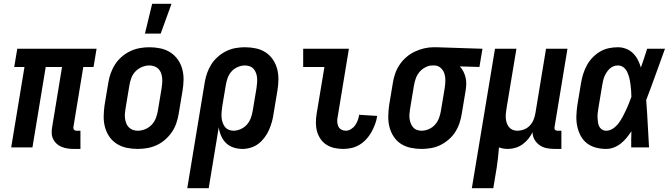

<svg xmlns="http://www.w3.org/2000/svg" viewBox="-20 -777 3540 1012"><path d="M404 8H368Q351 8 335 5.5Q319 3 304.5 -3Q290 -9 278.5 -19.5Q267 -30 260 -44.5Q253 -59 252.5 -75.5Q252 -92 255 -108L307 -424H221L151 0H39L109 -424H55L71 -520H489L473 -424H419L367 -108Q366 -104 367 -100Q368 -96 370.5 -93Q373 -90 376.5 -89Q380 -88 384 -88H404Z M706 8Q676 8 647.5 2Q619 -4 595.5 -19Q572 -34 556.5 -56.5Q541 -79 533.5 -106.5Q526 -134 526.5 -163.5Q527 -193 531 -222L551 -342Q555 -367 564 -392Q573 -417 587.5 -439Q602 -461 623 -479Q644 -497 668 -508Q692 -519 717 -523.5Q742 -528 767 -528Q797 -528 825.5 -522Q854 -516 877.5 -501Q901 -486 917 -463.5Q933 -441 940.5 -413.5Q948 -386 947.5 -356.5Q947 -327 942 -298L922 -178Q918 -153 909.5 -128Q901 -103 886 -81Q871 -59 850.5 -41Q830 -23 806 -12Q782 -1 756.5 3.5Q731 8 706 8ZM706 -88Q725 -88 745 -96Q765 -104 779.5 -119.5Q794 -135 801.5 -154.5Q809 -174 812 -193L832 -313Q834 -327 835 -340.5Q836 -354 834.5 -367.5Q833 -381 828.5 -393Q824 -405 815 -414Q806 -423 793.5 -427.5Q781 -432 767 -432Q748 -432 728.5 -424Q709 -416 694 -400.5Q679 -385 672 -365.5Q665 -346 662 -327L642 -207Q640 -193 638.5 -179.5Q637 -166 639 -152.5Q641 -139 645.5 -127Q650 -115 659 -106Q668 -97 680 -92.5Q692 -88 706 -88ZM744 -600 782 -757H884L827 -600Z M967 215 1059 -342Q1063 -367 1071.5 -391.5Q1080 -416 1094 -438Q1108 -460 1128.5 -478Q1149 -496 1172.5 -507.5Q1196 -519 1221 -523.5Q1246 -528 1271 -528Q1300 -528 1328.5 -522Q1357 -516 1380 -501Q1403 -486 1418.5 -463Q1434 -440 1441 -413Q1448 -386 1447.5 -356.5Q1447 -327 1442 -298L1422 -178Q1419 -156 1413 -134.5Q1407 -113 1398 -92.5Q1389 -72 1375 -53Q1361 -34 1343 -20Q1325 -6 1302.5 1Q1280 8 1259 8Q1234 8 1211 0.5Q1188 -7 1171.5 -23Q1155 -39 1145.5 -61Q1136 -83 1133 -106L1080 215ZM1210 -88Q1229 -88 1248.5 -96.5Q1268 -105 1281.5 -120.5Q1295 -136 1302 -155Q1309 -174 1312 -193L1332 -313Q1334 -327 1335 -340.5Q1336 -354 1335 -367Q1334 -380 1329.5 -392Q1325 -404 1317 -413.5Q1309 -423 1296.5 -427.5Q1284 -432 1271 -432Q1252 -432 1232.5 -423.5Q1213 -415 1199.5 -399.5Q1186 -384 1179.5 -365Q1173 -346 1170 -327L1152 -220Q1150 -206 1148.5 -191.5Q1147 -177 1147.5 -163Q1148 -149 1152 -135.5Q1156 -122 1163.5 -111Q1171 -100 1183.5 -94Q1196 -88 1210 -88Z M1789 8Q1765 8 1742.5 3Q1720 -2 1701 -14Q1682 -26 1669.5 -44.5Q1657 -63 1651 -84.5Q1645 -106 1645 -130Q1645 -154 1649 -178L1690 -424H1578V-520H1819L1760 -162Q1757 -149 1757.5 -136Q1758 -123 1763 -111.5Q1768 -100 1779 -94Q1790 -88 1803 -88Q1817 -88 1830.5 -96.5Q1844 -105 1852.5 -117.5Q1861 -130 1866 -144Q1871 -158 1873 -172L1968 -166Q1965 -144 1957 -122.5Q1949 -101 1938 -81Q1927 -61 1911 -43.5Q1895 -26 1875 -14Q1855 -2 1833 3Q1811 8 1789 8Z M2202 8Q2173 8 2144.5 2Q2116 -4 2093 -19Q2070 -34 2055 -57Q2040 -80 2033 -107Q2026 -134 2026.5 -163.5Q2027 -193 2031 -222L2051 -342Q2055 -367 2063.5 -391Q2072 -415 2087 -437Q2102 -459 2122.5 -476.5Q2143 -494 2166.5 -505Q2190 -516 2215 -522Q2240 -528 2265 -528H2281L2523 -520L2507 -424L2404 -427Q2415 -415 2422.5 -400Q2430 -385 2434 -368.5Q2438 -352 2437.5 -334Q2437 -316 2434 -298L2414 -178Q2410 -153 2402 -128.5Q2394 -104 2380 -82Q2366 -60 2345.5 -42Q2325 -24 2301.5 -12.5Q2278 -1 2252.5 3.5Q2227 8 2202 8ZM2202 -88Q2221 -88 2240.5 -96.5Q2260 -105 2273.5 -120.5Q2287 -136 2294 -155Q2301 -174 2304 -193L2324 -313Q2327 -333 2327.5 -352Q2328 -371 2322.5 -388.5Q2317 -406 2303.5 -418.5Q2290 -431 2271 -432H2259Q2241 -432 2222.5 -422.5Q2204 -413 2191 -397.5Q2178 -382 2171.5 -363.5Q2165 -345 2162 -327L2142 -207Q2140 -193 2138.5 -179.5Q2137 -166 2138.5 -153Q2140 -140 2144.5 -128Q2149 -116 2157 -106.5Q2165 -97 2177 -92.5Q2189 -88 2202 -88Z M2467 215 2589 -520H2702L2650 -207Q2648 -194 2646.5 -180.5Q2645 -167 2646 -154Q2647 -141 2651 -129Q2655 -117 2662.5 -107.5Q2670 -98 2681.5 -93Q2693 -88 2706 -88Q2724 -88 2741.5 -94.5Q2759 -101 2772 -114.5Q2785 -128 2792 -145Q2799 -162 2802 -180L2858 -520H2971L2903 -108Q2902 -104 2902.5 -100Q2903 -96 2905.5 -93Q2908 -90 2911.5 -89Q2915 -88 2919 -88H2939V8H2903Q2882 8 2861.5 4Q2841 0 2824.5 -11.5Q2808 -23 2797.5 -41Q2787 -59 2787 -80Q2778 -62 2765 -45.5Q2752 -29 2734.5 -16.5Q2717 -4 2697 2Q2677 8 2658 8Q2645 8 2633 6Q2621 4 2610 0Q2608 27 2605 54Q2602 81 2598 107L2580 215Z M3175 8Q3147 8 3120.5 1Q3094 -6 3073.5 -22Q3053 -38 3040.5 -61.5Q3028 -85 3022.5 -111.5Q3017 -138 3018 -166Q3019 -194 3023 -222L3043 -342Q3047 -366 3054.5 -389Q3062 -412 3074 -434Q3086 -456 3104 -474.5Q3122 -493 3143.5 -505.5Q3165 -518 3189 -523Q3213 -528 3237 -528Q3260 -528 3281 -519.5Q3302 -511 3317 -496Q3332 -481 3342 -461.5Q3352 -442 3358 -421Q3367 -446 3375 -470.5Q3383 -495 3391 -520H3485Q3460 -452 3436 -384.5Q3412 -317 3386 -250Q3391 -187 3394 -124.5Q3397 -62 3401 0H3307Q3307 -21 3307 -42.5Q3307 -64 3308 -85Q3296 -67 3282.5 -50.5Q3269 -34 3252 -20.5Q3235 -7 3215 0.5Q3195 8 3175 8ZM3175 -88Q3194 -88 3211 -99.5Q3228 -111 3240 -127Q3252 -143 3261.5 -160.5Q3271 -178 3279 -195.5Q3287 -213 3294.5 -231Q3302 -249 3308 -267Q3308 -284 3306.5 -300.5Q3305 -317 3303 -333.5Q3301 -350 3297 -366Q3293 -382 3286.5 -396.5Q3280 -411 3267 -421.5Q3254 -432 3237 -432Q3225 -432 3213.5 -427.5Q3202 -423 3193 -414.5Q3184 -406 3177 -395Q3170 -384 3165.5 -373Q3161 -362 3158.5 -350Q3156 -338 3154 -327L3134 -207Q3132 -194 3130.5 -182Q3129 -170 3129.5 -157.5Q3130 -145 3131.5 -133.5Q3133 -122 3138 -111.5Q3143 -101 3153 -94.5Q3163 -88 3175 -88Z"/></svg>

Font: Iosevka Term Curly
Style: Bold Italic
Weight: 700
Italic angle: -9°
Designer: Belleve Invis
Foundry: Belleve Invis
Version: Version 32.3.0